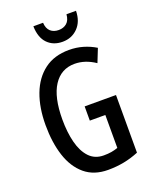

<svg xmlns="http://www.w3.org/2000/svg" viewBox="-169 -1016 888 1117"><g transform="rotate(-20 275.0 -457.0)"><path d="M300 -384H494V-27Q448 -8 401 1Q354 10 303 10Q216 10 159.5 -37.5Q103 -85 76 -168Q49 -251 49 -359Q49 -467 80 -549Q111 -631 172.5 -677.5Q234 -724 326 -724Q371 -724 412 -712Q453 -700 489 -678L456 -595Q394 -637 329 -637Q245 -637 198.5 -565.5Q152 -494 152 -356Q152 -277 168 -214Q184 -151 218.5 -114.5Q253 -78 308 -78Q335 -78 355.5 -81.5Q376 -85 396 -92V-296H300ZM443 -924Q442 -858 404 -819.5Q366 -781 309 -781Q252 -781 216.5 -817Q181 -853 179 -924H239Q241 -888 260.5 -870.5Q280 -853 311 -853Q341 -853 361 -870Q381 -887 384 -924Z"/></g></svg>

Font: Noto Sans Gujarati UI ExtraCondensed Medium
Style: Regular
Weight: 500
Width: 2
Designer: Jelle Bosma - Monotype Design Team, Universal Thirst
Foundry: Monotype Imaging Inc.
Version: Version 2.106; ttfautohint (v1.8.4.7-5d5b)